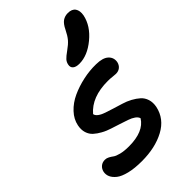

<svg xmlns="http://www.w3.org/2000/svg" viewBox="-239 -885 984 984"><g transform="rotate(-45 253.0 -393.0)"><path d="M310.1 -569.8Q285.2 -569.8 273.7 -580.1Q262.2 -590.3 266.1 -607.9Q269 -623 279.1 -634Q289.1 -645 312 -661.1Q339.8 -680.7 354 -697.5Q368.2 -714.4 382.8 -744.1Q397 -773.4 413.3 -784.7Q429.7 -795.9 451.2 -795.9Q481 -795.9 493.2 -778.1Q505.4 -760.3 500 -730Q486.8 -667 427.7 -618.4Q368.7 -569.8 310.1 -569.8ZM183.1 9.8Q130.9 9.8 93 0.5Q55.2 -8.8 36.1 -23.9Q17.1 -39.1 9.8 -55.9Q2.4 -72.8 5.9 -90.8Q9.8 -108.4 22.5 -119.1Q35.2 -129.9 54.2 -129.9Q65.9 -129.9 77.1 -123.8Q88.4 -117.7 98.1 -110.4Q107.9 -103 131.8 -96.9Q155.8 -90.8 189.9 -90.8Q296.9 -90.8 334 -150.9Q330.6 -163.1 316.7 -173.1Q302.7 -183.1 282.5 -189.9Q262.2 -196.8 237.8 -204.8Q213.4 -212.9 189.2 -220.5Q165 -228 142.8 -240.2Q120.6 -252.4 105 -266.6Q89.4 -280.8 82.5 -302.7Q75.7 -324.7 81.1 -352.1Q88.4 -389.2 117.2 -419.9Q146 -450.7 186.8 -469.5Q227.5 -488.3 274.7 -498.5Q321.8 -508.8 368.2 -507.8Q416 -507.3 437 -487.8Q458 -468.3 453.1 -439Q449.2 -421.4 436.8 -411.1Q424.3 -400.9 405.8 -400.9Q398.4 -400.9 382.3 -402.8Q366.2 -404.8 350.1 -404.8Q233.4 -404.8 176.8 -337.9Q178.7 -325.7 192.4 -315.7Q206.1 -305.7 226.1 -299.1Q246.1 -292.5 270.8 -284.7Q295.4 -276.9 320.3 -269.5Q345.2 -262.2 367.7 -250Q390.1 -237.8 406.5 -223.1Q422.9 -208.5 430.2 -185.8Q437.5 -163.1 432.1 -134.8Q417 -63.5 348.6 -26.9Q280.3 9.8 183.1 9.8Z"/></g></svg>

Font: Shantell Sans Normal
Style: Italic
Weight: 500
Italic angle: -11.31°
Designer: Stephen Nixon, Anya Danilova, Shantell Martin
Foundry: Arrow Type
Version: Version 1.006;[559af2be0]